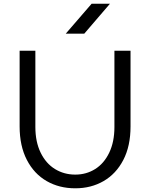

<svg xmlns="http://www.w3.org/2000/svg" viewBox="-20 -1013 809 1037"><path d="M335 -831 475 -993H574L435 -831ZM86 -330V-739H171V-327Q171 -247 199.5 -188.5Q228 -130 277 -100Q326 -70 386 -70H387Q446 -70 494 -100Q542 -130 570 -188.5Q598 -247 598 -327V-739H685V-330Q685 -224 646 -149Q607 -74 539.5 -35Q472 4 387 4H386Q300 4 232 -35Q164 -74 125 -149.5Q86 -225 86 -330Z"/></svg>

Font: Kakao Big Sans
Style: Regular
Weight: 400
Designer: Park Young-rak; Lee Sang-min; Kim Jung-jin; Min Bon; Park Min-gyu;
Foundry: Kakao Corporation
Version: Version 2.003